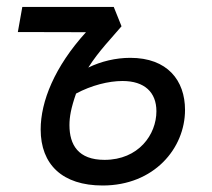

<svg xmlns="http://www.w3.org/2000/svg" viewBox="-20 -538 626 567"><path d="M283.2 9.8C434.6 9.8 526.4 -99.6 526.4 -213.4C526.4 -300.3 474.6 -367.2 364.7 -367.2C322.3 -367.2 278.3 -356.9 240.7 -338.4C271.5 -387.2 311 -427.2 338.9 -460.4L315.9 -517.6H45.9L32.7 -443.4L233.9 -442.9C141.1 -340.8 100.1 -238.3 100.1 -155.8C100.1 -51.8 164.6 9.8 283.2 9.8ZM204.6 -261.7C250 -286.1 300.8 -298.8 341.8 -298.8C406.7 -298.8 441.9 -265.6 441.9 -209.5C441.9 -140.6 389.2 -65.9 288.6 -65.9C210.9 -65.9 185.1 -110.4 185.1 -168.5C185.1 -192.4 189.5 -218.3 204.6 -261.7Z"/></svg>

Font: Cascadia Mono SemiLight
Style: Italic
Weight: 350
Italic angle: -10°
Monospace: yes
Designer: Aaron Bell
Foundry: Saja Typeworks
Version: Version 2404.023